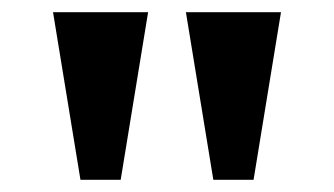

<svg xmlns="http://www.w3.org/2000/svg" viewBox="-20 -734 548 315"><path d="M112 -439H178L223 -714H67ZM330 -439H396L441 -714H285Z"/></svg>

Font: Noto Serif Test
Style: Bold
Weight: 700
Version: Version 1.000